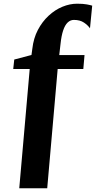

<svg xmlns="http://www.w3.org/2000/svg" viewBox="-20 -843 548 1037"><path d="M84 174 140.5 -470.5H51.5L57 -521.5L150 -546L154.5 -579Q161 -636.5 184.5 -681.2Q208 -726 242.5 -758Q277 -790 317 -806.5Q357 -823 396.5 -823Q429 -823 449 -819.2Q469 -815.5 478 -812.5L466 -690Q455 -706.5 433.5 -721Q412 -735.5 379 -735.5Q360 -735.5 345.2 -721.2Q330.5 -707 321 -678.2Q311.5 -649.5 307 -606.5L300 -545.5H436.5L430 -470.5H291.5L235 174Z"/></svg>

Font: Merriweather 60pt Black
Style: Regular
Weight: 900
Version: Version 2.100